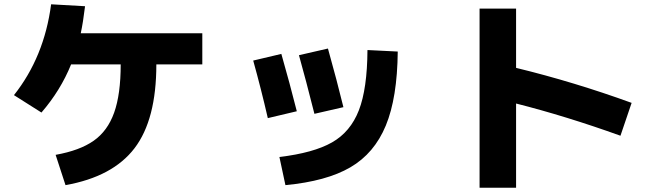

<svg xmlns="http://www.w3.org/2000/svg" viewBox="-20 -817 3040 894"><path d="M922 -662V-517H708Q708 -260 606.5 -127Q505 6 285 45L239 -96Q351 -116 416 -161.5Q481 -207 511.5 -292.5Q542 -378 542 -517H311Q262 -396 173 -293L45 -374Q186 -552 218 -797L376 -788Q367 -713 356 -662Z M1832 -577Q1830 -362 1776.5 -232.5Q1723 -103 1611.5 -38Q1500 27 1309 45L1281 -86Q1440 -105 1526 -154Q1612 -203 1651 -303.5Q1690 -404 1691 -584ZM1159 -535 1290 -566Q1330 -426 1362 -299L1227 -267Q1196 -402 1159 -535ZM1372 -560 1507 -591Q1549 -441 1579 -318L1444 -287Q1404 -446 1372 -560Z M2213 -777H2383V-501Q2654 -435 2921 -338L2869 -185Q2616 -276 2383 -335V57H2213Z"/></svg>

Font: M PLUS 1p ExtraBold
Style: Regular
Weight: 800
Version: Version 1.062